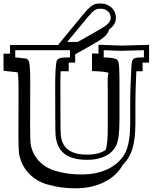

<svg xmlns="http://www.w3.org/2000/svg" viewBox="-59 -966 860 1082"><path d="M364.7 -659.7V-613.3H328.1V-564.5H282.7Q281.2 -532.2 281.2 -482.9L281.7 -312.5Q281.7 -268.1 282.2 -241.9Q282.7 -215.8 283.7 -205.1Q286.1 -180.2 295.2 -159.9Q304.2 -139.6 321.8 -125Q339.4 -110.4 366.2 -102.5Q393.1 -94.7 431.6 -94.7Q467.3 -94.7 493.4 -101.8Q519.5 -108.9 537.1 -121.6Q548.3 -158.2 548.3 -241.2V-340.8Q548.3 -406.7 548.3 -444.8Q548.3 -482.9 547.9 -497.1V-497.6Q547.4 -523.4 548.8 -534.9Q550.3 -546.4 551.5 -550.8Q552.7 -555.2 552 -555.2Q551.3 -555.2 546.4 -557.6Q538.6 -560.1 516.8 -562.3Q495.1 -564.5 459.5 -565.4V-665L496.1 -663.6V-713.9Q518.1 -712.9 540.3 -712.2Q562.5 -711.4 581.1 -710.7Q599.6 -710 612.8 -709.5Q626 -709 630.4 -709Q632.8 -709 635.3 -709Q637.7 -709 642.1 -709.5L781.2 -713.4V-613.3H744.6V-564.5H709.5Q709 -555.2 708.5 -544.2Q708 -533.2 707.5 -520.5Q705.6 -476.1 704.8 -442.1Q704.1 -408.2 704.1 -382.8V-268.1Q704.1 -245.6 702.4 -220.5Q700.7 -195.3 696.8 -170.7Q692.9 -146 685.8 -123Q678.7 -100.1 667.5 -82L668 -82.5Q654.3 -58.6 633.3 -37.6Q632.8 -36.1 630.9 -33.2L631.3 -33.7Q615.2 -5.9 590.3 17.6Q565.4 41 532 58.3Q498.5 75.7 456.8 85.4Q415 95.2 365.2 95.2Q323.7 95.2 285.6 90.1Q247.6 85 209.5 73.7V74.2Q169.4 62.5 140.4 42.5Q111.3 22.5 92 -2Q72.8 -26.4 62 -52.7Q51.3 -79.1 47.9 -104Q44.9 -125.5 44.9 -202.1L45.4 -419.9V-455.1Q45.4 -471.2 45.2 -487.1Q44.9 -502.9 44.4 -516.8Q43.9 -530.8 43 -541.7Q42 -552.7 40.5 -558.6L-39.1 -566.9V-663.6H-2.4V-712.4H268.1L412.1 -887.7Q428.7 -907.2 440.9 -918.9Q453.1 -930.7 463.6 -936.8Q474.1 -942.9 484.6 -944.6Q495.1 -946.3 508.3 -946.3Q527.3 -946.3 543 -939.9Q558.6 -933.6 570.1 -922.9Q581.5 -912.1 587.9 -897.5Q594.2 -882.8 594.2 -866.7Q594.7 -846.2 585 -830.3Q575.2 -814.5 555.7 -799.3Q550.3 -778.8 532.7 -762.2Q515.1 -745.6 484.9 -728ZM506.8 -802.2Q536.1 -819.3 550.8 -834Q565.4 -848.6 564.9 -866.2Q564.9 -887.2 549.3 -902.1Q533.7 -917 508.3 -917Q499 -917 491.5 -915.5Q483.9 -914.1 475.8 -908.9Q467.8 -903.8 458 -894.3Q448.2 -884.8 434.6 -868.7L319.8 -729.5H378.9ZM90.3 -635.7Q100.6 -627.9 102.5 -623Q106.4 -615.2 108.2 -598.1Q109.9 -581.1 110.6 -559.6Q111.3 -538.1 111.3 -514.4Q111.3 -490.7 111.3 -468.8L110.8 -251Q110.8 -212.4 111.6 -188.7Q112.3 -165 113.3 -156.2Q116.2 -135.3 125.5 -112.5Q134.8 -89.8 151.6 -68.8Q168.5 -47.9 193.8 -30.5Q219.2 -13.2 254.4 -2.9Q289.6 7.8 325.9 12.5Q362.3 17.1 401.9 17.1Q447.3 17.1 485.1 8.5Q522.9 0 553.2 -15.4Q583.5 -30.8 606 -51.8Q628.4 -72.8 642.6 -97.2Q652.3 -113.3 658.4 -134Q664.6 -154.8 668.2 -177.5Q671.9 -200.2 673.3 -223.6Q674.8 -247.1 674.8 -268.1V-382.8Q674.8 -408.2 675.5 -442.6Q676.3 -477.1 678.2 -521.5Q680.2 -565.9 681.6 -590.3Q683.1 -614.7 685.1 -620.1Q687.5 -627.4 691.4 -631.8Q695.3 -636.2 702.6 -638.7Q710 -641.1 721.9 -641.8Q733.9 -642.6 752 -642.6V-683.1L643.6 -680.2Q639.2 -679.7 636 -679.7Q632.8 -679.7 630.4 -679.7Q622.1 -679.7 595.9 -680.4Q569.8 -681.2 525.4 -683.1V-642.6Q577.6 -641.1 595.7 -632.8Q600.6 -630.4 603.8 -626.2Q606.9 -622.1 609.1 -613Q611.3 -604 612.3 -588.4Q613.3 -572.8 613.8 -546.9Q614.3 -532.7 614.3 -494.1Q614.3 -455.6 614.3 -389.6V-290Q614.3 -188.5 597.2 -148.9Q588.9 -130.9 575 -115.7Q561 -100.6 540.5 -89.4Q520 -78.1 493.2 -71.8Q466.3 -65.4 431.6 -65.4Q385.7 -65.4 353.3 -75.2Q320.8 -85 299.8 -103Q278.8 -121.1 268.1 -146.2Q257.3 -171.4 254.4 -202.1Q253.4 -212.9 252.9 -239.7Q252.4 -266.6 252.4 -312.5L252 -482.9Q252 -534.7 253.9 -567.6Q255.9 -600.6 258.8 -616.2Q260.3 -624.5 264.4 -629.6Q268.6 -634.8 277.1 -637.7Q285.6 -640.6 299.8 -641.6Q314 -642.6 335.4 -642.6V-683.1H317.4H185.5H26.9V-642.6Z"/></svg>

Font: XB Kayhan Sayeh
Style: Regular
Weight: 700
Designer: Behnam
Foundry: Irmug
Version: Version 7.300 2009